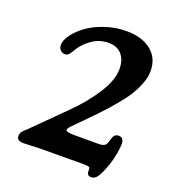

<svg xmlns="http://www.w3.org/2000/svg" viewBox="-124 -720 772 858"><g transform="rotate(20 262.0 -291.0)"><path d="M106.4 -433.6Q95.2 -433.6 85.9 -442.9Q76.7 -452.1 76.7 -467.3Q76.7 -489.3 96.7 -516.6Q116.7 -543.9 149.9 -568.1Q183.1 -592.3 231.9 -608.6Q280.8 -625 332 -625Q406.2 -625 450 -590.1Q493.7 -555.2 493.7 -492.7Q493.7 -464.4 481.2 -432.4Q468.8 -400.4 451.2 -372.3Q433.6 -344.2 401.1 -305.9Q368.7 -267.6 342.5 -240.2Q316.4 -212.9 272.9 -168.9Q267.6 -163.6 259 -155Q250.5 -146.5 246.8 -142.6Q243.2 -138.7 238.5 -133.5Q233.9 -128.4 232.2 -125.5Q230.5 -122.6 230.5 -120.6Q230.5 -113.8 239.5 -111.1Q248.5 -108.4 272.9 -108.4H384.3Q407.2 -108.4 415.3 -115Q423.3 -121.6 427.7 -137.7Q431.6 -155.3 438.5 -164.6Q445.3 -173.8 459 -173.8Q483.9 -173.8 483.9 -142.6Q483.9 -125.5 478.5 -95.2Q473.1 -64.9 463.9 -38.6Q447.8 6.8 435.3 24.9Q422.9 43 405.8 43Q388.2 43 385.7 27.8Q385.3 24.4 385.3 17.3Q385.3 10.3 384.3 6.3Q382.3 -0.5 356.9 -0.5L141.6 0.5Q136.7 0.5 108.6 2Q80.6 3.4 69.3 3.4Q37.6 3.4 37.6 -19Q37.6 -26.9 39.8 -32.5Q42 -38.1 43.7 -40.5Q45.4 -43 53 -49.8Q60.5 -56.6 64.5 -60.5Q122.6 -118.7 213.9 -209Q277.8 -272.5 318.8 -337.4Q359.9 -402.3 359.9 -453.6Q359.9 -497.6 337.9 -522.9Q315.9 -548.3 275.4 -548.3Q231.4 -548.3 196 -523.2Q160.6 -498 141.6 -465.3Q131.3 -446.8 124.3 -440.2Q117.2 -433.6 106.4 -433.6Z"/></g></svg>

Font: Cooper* SemiBold
Style: Italic
Weight: 600
Italic angle: -7°
Designer: Owen Earl
Foundry: indestructible type*
Version: Version 0.001